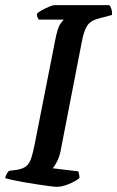

<svg xmlns="http://www.w3.org/2000/svg" viewBox="-30 -724 454 744"><path d="M191 0Q184 0 164 -2.5Q144 -5 117.5 -9Q91 -13 65 -17.5Q39 -22 18.5 -26.5Q-2 -31 -10 -34Q-8 -43 -3.5 -51Q1 -59 5 -62L36 -66Q59 -70 71.5 -80Q84 -90 91 -111Q98 -132 105 -168L184 -569Q193 -616 204 -631.5Q215 -647 217 -648H120Q118 -651 115.5 -656.5Q113 -662 113 -671Q120 -678 134 -685.5Q148 -693 161.5 -698.5Q175 -704 181 -704H394Q398 -700 401.5 -689.5Q405 -679 404 -666L355 -653Q322 -645 309 -626Q296 -607 288 -567L205 -140Q200 -115 190.5 -97Q181 -79 174 -72L273 -60Q275 -56 276.5 -48Q278 -40 278 -34Q262 -21 236 -10.5Q210 0 191 0Z"/></svg>

Font: Texturina 12pt SemiBold
Style: Italic
Weight: 600
Italic angle: -11°
Version: Version 1.002